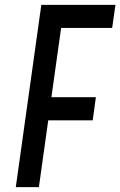

<svg xmlns="http://www.w3.org/2000/svg" viewBox="-20 -770 495 790"><path d="M45 0 150 -750H455L441.5 -655H231.5L191.5 -370H374.5L361.5 -275H178.5L140 0Z"/></svg>

Font: Mohave Light Medium
Style: Italic
Weight: 500
Italic angle: -8°
Version: Version 2.003